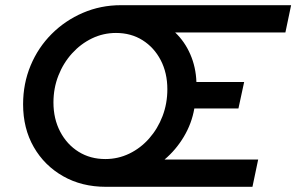

<svg xmlns="http://www.w3.org/2000/svg" viewBox="-20 -720 1142 740"><path d="M388 0Q295 0 223 -41Q151 -82 110 -153.5Q69 -225 69 -318Q69 -398 98 -467.5Q127 -537 179 -589Q231 -641 299.5 -670.5Q368 -700 446 -700H1102L1080 -595H655Q692 -560 713.5 -510.5Q735 -461 737 -404H921L899 -302H729Q719 -244 688.5 -193Q658 -142 614 -105H975L953 0ZM386 -107Q435 -107 478.5 -128Q522 -149 555 -186.5Q588 -224 606.5 -272.5Q625 -321 625 -376Q625 -439 599.5 -488Q574 -537 529.5 -565Q485 -593 427 -593Q378 -593 334.5 -572Q291 -551 257.5 -514Q224 -477 205 -428.5Q186 -380 186 -325Q186 -262 212 -212.5Q238 -163 283 -135Q328 -107 386 -107Z"/></svg>

Font: Red Hat Text Medium
Style: Italic
Weight: 500
Italic angle: -12°
Designer: Pentagram, MCKL
Foundry: Pentagram, MCKL
Version: Version 1.023; ttfautohint (v1.8.3)